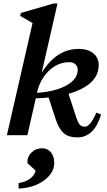

<svg xmlns="http://www.w3.org/2000/svg" viewBox="-20 -785 623 1115"><path d="M20 0 169 -651 97 -693 102 -710 292 -765H314L223 -367H225Q310 -501 437 -501Q496 -501 527.5 -470.5Q559 -440 552 -391Q547 -339 501.5 -300.5Q456 -262 378 -240L425 -97Q434 -71 444 -60Q454 -49 472 -49Q488 -49 503.5 -67.5Q519 -86 540 -131L567 -120Q527 13 429 13Q380 13 352 -10Q324 -33 305 -88L262 -219Q226 -215 188 -214L139 0ZM195 -248V-246Q261 -250 313 -266.5Q365 -283 396 -309.5Q427 -336 431 -370Q434 -393 421 -408.5Q408 -424 381 -424Q338 -424 300 -401.5Q262 -379 234.5 -339.5Q207 -300 195 -248ZM88 310V278Q128 272 154 253Q180 234 187 206L139 162V157Q139 123 164 99.5Q189 76 225 76Q256 76 275.5 99.5Q295 123 295 161Q295 201 267 234Q239 267 192.5 287.5Q146 308 88 310Z"/></svg>

Font: Platypi Medium
Style: Italic
Weight: 500
Italic angle: -13°
Designer: David Sargent
Foundry: Bolt Cutter Type
Version: Version 1.200; ttfautohint (v1.8.4.7-5d5b)